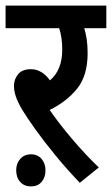

<svg xmlns="http://www.w3.org/2000/svg" viewBox="-20 -642 401 688"><path d="M334 -42 266 13Q219 -36 178.5 -85.5Q138 -135 107.5 -177.5Q77 -220 60 -248Q43 -277 36.5 -297Q30 -317 30 -335Q30 -357 44.5 -375.5Q59 -394 91 -394Q130 -394 159 -354Q203 -391 203 -464Q203 -508 192 -541H0V-622H361V-541H282Q287 -525 290.5 -502.5Q294 -480 294 -452Q294 -371 256.5 -324.5Q219 -278 158 -248Q191 -200 238 -144.5Q285 -89 334 -42ZM38 -32Q38 -56 52.5 -72.5Q67 -89 91 -89Q115 -89 129 -72.5Q143 -56 143 -32Q143 -6 129 10Q115 26 91 26Q67 26 52.5 10Q38 -6 38 -32Z"/></svg>

Font: Noto Sans Devanagari UI Condensed Medium
Style: Regular
Weight: 500
Width: 3
Designer: Jelle Bosma - Monotype Design Team
Foundry: Monotype Imaging Inc.
Version: Version 2.003